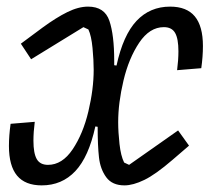

<svg xmlns="http://www.w3.org/2000/svg" viewBox="-20 -548 640 580"><path d="M7 -107Q7 -138 12 -174L85 -180Q81 -149 81 -123Q81 -85 91 -67.5Q101 -50 125 -50Q168 -50 199.5 -97Q231 -144 247 -211.5Q263 -279 263 -337Q263 -366 259.5 -403Q256 -440 247 -459L232 -466L74 -369L43 -416L109 -465Q150 -495 183.5 -511.5Q217 -528 246 -528Q296 -528 310.5 -485Q325 -442 325 -365V-351L332 -350Q352 -442 392.5 -485Q433 -528 494 -528Q544 -528 568.5 -498.5Q593 -469 593 -409Q593 -377 588 -342L515 -336Q519 -367 519 -393Q519 -431 509 -448.5Q499 -466 475 -466Q432 -466 400.5 -419Q369 -372 353 -304.5Q337 -237 337 -179Q337 -149 341 -113Q345 -77 355 -57L370 -50L518 -154L551 -108L501 -65Q450 -21 416 -4.5Q382 12 356 12Q319 12 301 -12.5Q283 -37 279 -72.5Q275 -108 275 -165L268 -166Q248 -74 207.5 -31Q167 12 106 12Q56 12 31.5 -17.5Q7 -47 7 -107Z"/></svg>

Font: iA Writer Duo S
Style: Italic
Weight: 400
Italic angle: -9.5°
Designer: Mike Abbink, Paul van der Laan, Pieter van Rosmalen, Oliver Reichenstein
Foundry: Bold Monday and Information Architects Inc.
Version: Version 2.000